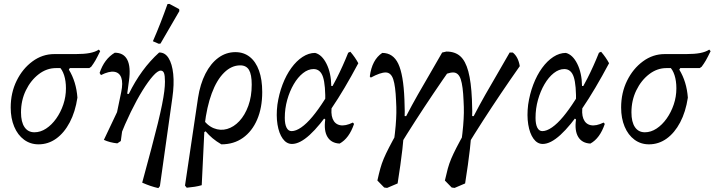

<svg xmlns="http://www.w3.org/2000/svg" viewBox="-20 -730 3673 987"><path d="M178 12Q136 12 103.5 -12Q71 -36 53 -79Q35 -122 35 -177Q35 -253 65.5 -315Q96 -377 147 -414.5Q198 -452 259 -452H369Q413 -452 441.5 -457.5Q470 -463 488 -475L495 -467Q480 -436 470.5 -419.5Q461 -403 449 -387L439 -380H268Q220 -380 179 -348.5Q138 -317 113 -265.5Q88 -214 88 -152Q88 -103 106 -76.5Q124 -50 157 -50Q188 -50 217 -69Q246 -88 269 -120.5Q292 -153 305.5 -193Q319 -233 319 -276Q319 -314 309.5 -343.5Q300 -373 282 -389L356 -407L334 -372Q353 -341 364 -305Q375 -269 378 -228Q367 -155 338.5 -101Q310 -47 269 -17.5Q228 12 178 12Z M794 237Q772 232 753 225.5Q734 219 711 209Q738 109 758 34Q778 -41 791.5 -96.5Q805 -152 813 -192Q821 -232 824.5 -260.5Q828 -289 828 -310Q828 -342 823 -354.5Q818 -367 806 -367Q791 -367 766.5 -339.5Q742 -312 712.5 -264.5Q683 -217 652.5 -154.5Q622 -92 595 -23L583 7Q564 5 546.5 0.5Q529 -4 514 -11L627 -249L642 -247Q705 -376 798 -460Q828 -461 846.5 -431.5Q865 -402 870.5 -349.5Q876 -297 866 -227L802 227ZM583 7 553 -16 603 -256Q613 -304 603.5 -330.5Q594 -357 567.5 -361Q541 -365 499 -344L492 -355Q516 -427 570 -459Q616 -459 634.5 -422.5Q653 -386 643 -315L601 -5ZM902 -673 805 -506 796 -505 766 -518Q787 -566 805.5 -613.5Q824 -661 841 -709L851 -710L901 -683Z M940 235 931 224 998 -227Q1009 -298 1036 -351Q1063 -404 1102.5 -433Q1142 -462 1190 -462Q1233 -462 1264 -437.5Q1295 -413 1311.5 -367Q1328 -321 1328 -257Q1328 -176 1302 -115.5Q1276 -55 1229 -21.5Q1182 12 1118 12Q1092 -3 1072.5 -19.5Q1053 -36 1037 -55L1002 -34L1015 -127Q1044 -85 1078.5 -71Q1113 -57 1147.5 -67Q1182 -77 1210.5 -107.5Q1239 -138 1256.5 -186Q1274 -234 1274 -295Q1274 -347 1260 -370.5Q1246 -394 1215 -394Q1170 -394 1132 -356.5Q1094 -319 1068.5 -250Q1043 -181 1032 -87L1017 222Q1000 227 981 230Q962 233 940 235Z M1481 10Q1453 10 1433.5 -17Q1414 -44 1406.5 -90Q1399 -136 1406 -192Q1414 -247 1432.5 -295.5Q1451 -344 1477.5 -380.5Q1504 -417 1535.5 -437.5Q1567 -458 1600 -458Q1635 -449 1658.5 -402Q1682 -355 1683 -288H1715L1652 -197Q1654 -293 1640.5 -334Q1627 -375 1592 -375Q1564 -375 1537.5 -354Q1511 -333 1490 -297Q1469 -261 1456.5 -216.5Q1444 -172 1444 -124Q1444 -92 1453 -74Q1462 -56 1479 -56Q1501 -56 1528.5 -75Q1556 -94 1586 -130Q1616 -166 1647.5 -215.5Q1679 -265 1710.5 -327Q1742 -389 1770 -459L1781 -464Q1806 -435 1822 -405Q1749 -268 1686 -175.5Q1623 -83 1572 -36.5Q1521 10 1481 10ZM1726 8Q1683 6 1663.5 -26Q1644 -58 1652 -116L1636 -128L1691 -214L1687 -193Q1679 -147 1690 -119.5Q1701 -92 1728 -86.5Q1755 -81 1794 -100L1800 -93Q1775 -19 1726 8Z M2317 236 2302 234 2267 198Q2275 162 2282 136.5Q2289 111 2299.5 86Q2310 61 2327 28Q2344 -5 2372 -55L2351 3Q2358 -48 2361 -84Q2364 -120 2364.5 -149.5Q2365 -179 2363 -212Q2360 -288 2348.5 -322.5Q2337 -357 2310 -357.5Q2283 -358 2233 -331L2275 -465Q2319 -465 2346 -441Q2373 -417 2387.5 -363Q2402 -309 2406 -219Q2409 -159 2406.5 -98Q2404 -37 2395.5 37.5Q2387 112 2371 213ZM2376 29 2390 -134 2415 -133Q2444 -189 2475 -243.5Q2506 -298 2538 -352.5Q2570 -407 2600 -460H2616Q2630 -449 2639 -431.5Q2648 -414 2652 -390Q2602 -319 2554.5 -248.5Q2507 -178 2462.5 -109Q2418 -40 2376 29ZM1970 236 1955 234 1920 198Q1928 162 1935 136.5Q1942 111 1952.5 86Q1963 61 1980 28Q1997 -5 2025 -55L2004 3Q2011 -48 2014 -84Q2017 -120 2017.5 -149.5Q2018 -179 2016 -212Q2013 -288 2001.5 -322.5Q1990 -357 1963 -357.5Q1936 -358 1886 -331L1881 -337Q1892 -423 1945 -458Q2001 -458 2027.5 -402Q2054 -346 2059 -219Q2062 -159 2059.5 -98Q2057 -37 2048.5 37.5Q2040 112 2024 213ZM2029 29 2043 -134 2068 -133Q2097 -189 2128 -243.5Q2159 -298 2191 -352.5Q2223 -407 2253 -460L2275 -465L2305 -390Q2255 -319 2207.5 -248.5Q2160 -178 2115.5 -109Q2071 -40 2029 29Z M2770 10Q2742 10 2722.5 -17Q2703 -44 2695.5 -90Q2688 -136 2695 -192Q2703 -247 2721.5 -295.5Q2740 -344 2766.5 -380.5Q2793 -417 2824.5 -437.5Q2856 -458 2889 -458Q2924 -449 2947.5 -402Q2971 -355 2972 -288H3004L2941 -197Q2943 -293 2929.5 -334Q2916 -375 2881 -375Q2853 -375 2826.5 -354Q2800 -333 2779 -297Q2758 -261 2745.5 -216.5Q2733 -172 2733 -124Q2733 -92 2742 -74Q2751 -56 2768 -56Q2790 -56 2817.5 -75Q2845 -94 2875 -130Q2905 -166 2936.5 -215.5Q2968 -265 2999.5 -327Q3031 -389 3059 -459L3070 -464Q3095 -435 3111 -405Q3038 -268 2975 -175.5Q2912 -83 2861 -36.5Q2810 10 2770 10ZM3015 8Q2972 6 2952.5 -26Q2933 -58 2941 -116L2925 -128L2980 -214L2976 -193Q2968 -147 2979 -119.5Q2990 -92 3017 -86.5Q3044 -81 3083 -100L3089 -93Q3064 -19 3015 8Z M3316 12Q3274 12 3241.5 -12Q3209 -36 3191 -79Q3173 -122 3173 -177Q3173 -253 3203.5 -315Q3234 -377 3285 -414.5Q3336 -452 3397 -452H3507Q3551 -452 3579.5 -457.5Q3608 -463 3626 -475L3633 -467Q3618 -436 3608.5 -419.5Q3599 -403 3587 -387L3577 -380H3406Q3358 -380 3317 -348.5Q3276 -317 3251 -265.5Q3226 -214 3226 -152Q3226 -103 3244 -76.5Q3262 -50 3295 -50Q3326 -50 3355 -69Q3384 -88 3407 -120.5Q3430 -153 3443.5 -193Q3457 -233 3457 -276Q3457 -314 3447.5 -343.5Q3438 -373 3420 -389L3494 -407L3472 -372Q3491 -341 3502 -305Q3513 -269 3516 -228Q3505 -155 3476.5 -101Q3448 -47 3407 -17.5Q3366 12 3316 12Z"/></svg>

Font: Alegreya
Style: Italic
Weight: 400
Italic angle: -7°
Designer: Juan Pablo del Peral
Foundry: Huerta Tipografica
Version: Version 2.009